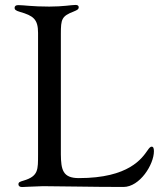

<svg xmlns="http://www.w3.org/2000/svg" viewBox="-20 -754 645 778"><path d="M226.6 -128.2V-616.8C226.6 -676.8 230.1 -688.6 278.8 -707.4C294.7 -713.8 299 -717.3 299 -724.4C299 -730.5 295.1 -734 286.2 -734C269.2 -734 236.5 -727.3 179.7 -727.3C109.4 -727.3 76.3 -733.3 54 -733.3C43.7 -733.3 39.1 -729 39.1 -721.9C39.1 -715.6 43.3 -710.9 60.4 -706C115.1 -690.3 134.2 -676.1 134.2 -620.7V-128.2C133.9 -67.1 136.7 -40.1 74.9 -22C61.1 -17.8 54.7 -16 54.7 -7.1C54.7 -0.7 59.7 3.9 69.2 3.9C82.4 3.9 108.7 1.4 154.1 0.4C222.3 0.4 344.8 3.6 480.1 3.6C546.5 3.6 603.7 -87.4 603.7 -141.3C603.7 -154.8 600.5 -159.8 594.8 -159.8C589.5 -159.8 584.5 -154.5 578.8 -146C555.8 -113.3 503.6 -32.3 299.4 -32.3C234.4 -32.3 227.3 -66.1 226.6 -128.2Z"/></svg>

Font: Margiela Serif Text
Style: Regular
Weight: 400
Designer: Andreas Faust, Stefan Endress
Version: Version 1.002;FEAKit 1.0